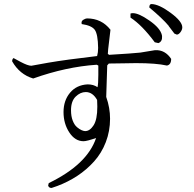

<svg xmlns="http://www.w3.org/2000/svg" viewBox="-20 -829 960 949"><path d="M729 -809Q766 -808 823.5 -765.5Q881 -723 881 -694Q881 -682 872 -670Q863 -658 854 -658L842 -663L814 -700V-701Q783 -738 718 -792Q718 -809 729 -809ZM637 -764Q666 -764 719 -727Q772 -690 780 -656Q780 -653 781 -650Q783 -624 763 -616L745 -620Q682 -705 625 -742V-762Q630 -764 637 -764ZM526 -682Q526 -678 519.5 -627Q513 -576 513 -563L519 -558Q636 -565 673 -569L746 -581H748Q796 -583 826 -538Q826 -509 805 -505Q752 -517 652 -517Q641 -517 590.5 -516Q540 -515 518 -515L510 -506L505 -350Q524 -296 524 -242Q524 -181 503 -126.5Q482 -72 445 -31Q408 10 362.5 40Q317 70 264 90L235 100Q221 100 218 88L221 76Q411 -16 455 -147Q409 -131 393 -131Q351 -131 322.5 -174.5Q294 -218 294 -275Q294 -332 326 -370.5Q358 -409 413 -412Q442 -412 462 -398Q466 -414 466 -459Q466 -468 466 -480.5Q466 -493 466 -505L458 -509Q307 -499 144 -441Q77 -461 40 -526Q40 -537 47 -542L82 -523Q118 -504 135 -504L218 -519Q305 -534 460 -552Q465 -570 465 -592Q464 -660 448.5 -681.5Q433 -703 384 -710Q380 -724 391.5 -731Q403 -738 410 -738Q482 -738 526 -682ZM331 -284Q331 -254 339.5 -232.5Q348 -211 360.5 -200.5Q373 -190 383.5 -185.5Q394 -181 401 -181Q424 -181 442.5 -209.5Q461 -238 461 -302Q461 -318 460 -335Q438 -374 404 -374Q377 -374 354 -351.5Q331 -329 331 -284Z"/></svg>

Font: cwTeXMing
Style: Medium
Weight: 500
Version: Version 1.17